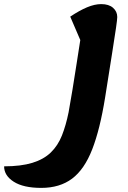

<svg xmlns="http://www.w3.org/2000/svg" viewBox="-148 -550 623 935"><path d="M53 365Q-34 365 -81 335Q-128 305 -128 260Q-46 260 9.5 243Q65 226 99.5 192.5Q134 159 153.5 110Q173 61 186 -3Q195 -51 205 -113.5Q215 -176 225 -239.5Q235 -303 243 -355L194 -469Q239 -499 276 -514.5Q313 -530 345 -530Q382 -530 402.5 -512Q423 -494 423 -467Q423 -456 417 -414.5Q411 -373 398 -291Q385 -209 364 -76Q339 80 301 177.5Q263 275 203 320Q143 365 53 365Z"/></svg>

Font: Lemonada SemiBold
Style: Regular
Weight: 600
Designer: Mohamed Gaber (Arabic), Eduardo Tunni (Latin)
Foundry: Kief Type Foundry
Version: Version 4.005; ttfautohint (v1.8.3)